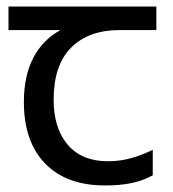

<svg xmlns="http://www.w3.org/2000/svg" viewBox="-20 -557 530 587"><path d="M301 10Q183 10 118 -57Q53 -124 53 -245Q53 -325 82 -380.5Q111 -436 165 -465H6V-537H458V-465H345Q251 -465 197.5 -411.5Q144 -358 144 -252Q144 -165 187 -114.5Q230 -64 310 -64Q347 -64 381 -73.5Q415 -83 447 -99V-21Q418 -5 383 2.5Q348 10 301 10Z"/></svg>

Font: sinhala15
Style: Book
Weight: 400
Designer: Jelle Bosma - Monotype Design Team
Foundry: Monotype Imaging Inc.
Version: Version 2.003